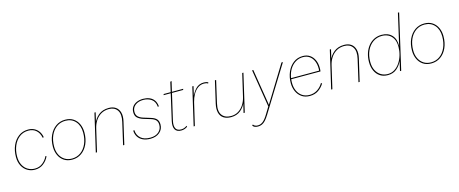

<svg xmlns="http://www.w3.org/2000/svg" viewBox="-48 -1487 5883 2460"><g transform="rotate(-15 2893.5 -257.5)"><path d="M242 10Q187 10 142.5 -17Q98 -44 72.5 -93.5Q47 -143 47 -209Q47 -293 76.5 -361Q106 -429 160 -469.5Q214 -510 287 -510Q332 -510 367 -492.5Q402 -475 425.5 -442.5Q449 -410 457 -363L442 -360Q430 -424 389.5 -460Q349 -496 287 -496Q218 -496 167.5 -457Q117 -418 90 -353.5Q63 -289 63 -212Q63 -147 87 -100Q111 -53 152.5 -28.5Q194 -4 245 -4Q304 -4 348 -38.5Q392 -73 416 -125L428 -118Q402 -62 354.5 -26Q307 10 242 10Z M737 9Q673 9 628.5 -21Q584 -51 561 -101.5Q538 -152 538 -212Q538 -299 569 -366Q600 -433 654 -471Q708 -509 778 -509Q843 -509 887 -479Q931 -449 953.5 -399.5Q976 -350 976 -289Q976 -202 945.5 -134.5Q915 -67 861 -29Q807 9 737 9ZM737 -5Q803 -5 853 -41Q903 -77 931.5 -141.5Q960 -206 960 -290Q960 -383 910 -439Q860 -495 778 -495Q712 -495 661.5 -459Q611 -423 582.5 -359Q554 -295 554 -211Q554 -150 577 -103.5Q600 -57 641 -31Q682 -5 737 -5Z M1050 0 1166 -500H1182L1149 -360L1145 -361Q1168 -423 1221.5 -466.5Q1275 -510 1357 -510Q1413 -510 1449.5 -484Q1486 -458 1499 -409.5Q1512 -361 1496 -294L1428 0H1412L1479 -292Q1502 -391 1466 -443.5Q1430 -496 1356 -496Q1295 -496 1250 -469Q1205 -442 1176.5 -397.5Q1148 -353 1136 -301L1066 0Z M1775 10Q1717 10 1675 -9.5Q1633 -29 1610.5 -64.5Q1588 -100 1586 -147L1601 -151Q1604 -84 1648.5 -44Q1693 -4 1774 -4Q1846 -4 1887 -40Q1928 -76 1928 -133Q1928 -174 1907 -196.5Q1886 -219 1843 -232L1747 -261Q1704 -275 1675.5 -299.5Q1647 -324 1647 -374Q1647 -417 1668.5 -447Q1690 -477 1727.5 -493Q1765 -509 1812 -509Q1856 -509 1893.5 -494.5Q1931 -480 1955 -448.5Q1979 -417 1984 -365L1970 -360Q1964 -432 1918 -463.5Q1872 -495 1810 -495Q1745 -495 1704 -462.5Q1663 -430 1663 -376Q1663 -335 1686.5 -312Q1710 -289 1752 -276L1849 -246Q1899 -231 1921.5 -205Q1944 -179 1944 -135Q1944 -71 1897 -30.5Q1850 10 1775 10Z M2183 10Q2123 10 2101 -29Q2079 -68 2095 -140L2207 -630L2225 -635L2110 -138Q2096 -75 2113.5 -39.5Q2131 -4 2184 -4Q2207 -4 2225.5 -11Q2244 -18 2262 -31L2266 -18Q2250 -5 2228 2.5Q2206 10 2183 10ZM2080 -486 2084 -500H2343L2339 -486Z M2348 0 2464 -500H2480L2445 -349L2441 -356Q2468 -421 2510 -465.5Q2552 -510 2619 -510Q2636 -510 2651 -506.5Q2666 -503 2676 -495L2669 -482Q2659 -490 2645.5 -493Q2632 -496 2617 -496Q2570 -496 2533.5 -469Q2497 -442 2472 -397.5Q2447 -353 2434 -300L2364 0Z M2844 10Q2784 10 2745 -15.5Q2706 -41 2693.5 -90.5Q2681 -140 2697 -210L2764 -500H2780L2713 -208Q2690 -108 2727.5 -56Q2765 -4 2846 -4Q2903 -4 2945.5 -31Q2988 -58 3016 -102.5Q3044 -147 3056 -199L3126 -500H3142L3026 0H3010L3043 -140L3047 -139Q3022 -74 2970.5 -32Q2919 10 2844 10Z M3145 215Q3120 215 3101.5 207Q3083 199 3075 183L3087 173Q3095 187 3111 194Q3127 201 3147 201Q3183 201 3214.5 176.5Q3246 152 3282 92L3338 0L3257 -500H3273L3345 -56L3350 -17L3378 -62L3647 -500H3666L3295 101Q3269 143 3246 168Q3223 193 3198.5 204Q3174 215 3145 215Z M3889 9Q3826 9 3782.5 -21Q3739 -51 3716 -101Q3693 -151 3693 -212Q3693 -292 3722 -359.5Q3751 -427 3804.5 -468Q3858 -509 3931 -509Q3985 -509 4023.5 -482.5Q4062 -456 4082.5 -410.5Q4103 -365 4103 -309Q4103 -297 4102.5 -284.5Q4102 -272 4100 -260H3704L3705 -274H4090L4085 -271Q4087 -283 4087 -291Q4087 -299 4087 -306Q4087 -358 4069 -401Q4051 -444 4015.5 -469.5Q3980 -495 3929 -495Q3880 -495 3839.5 -473Q3799 -451 3769.5 -412.5Q3740 -374 3724.5 -322.5Q3709 -271 3709 -212Q3709 -153 3730.5 -106Q3752 -59 3792.5 -32Q3833 -5 3889 -5Q3947 -5 3993 -35Q4039 -65 4067 -114L4080 -106Q4051 -57 4003.5 -24Q3956 9 3889 9Z M4172 0 4288 -500H4304L4271 -360L4267 -361Q4290 -423 4343.5 -466.5Q4397 -510 4479 -510Q4535 -510 4571.5 -484Q4608 -458 4621 -409.5Q4634 -361 4618 -294L4550 0H4534L4601 -292Q4624 -391 4588 -443.5Q4552 -496 4478 -496Q4417 -496 4372 -469Q4327 -442 4298.5 -397.5Q4270 -353 4258 -301L4188 0Z M4923 10Q4863 10 4820 -18.5Q4777 -47 4754 -97.5Q4731 -148 4731 -213Q4731 -276 4748.5 -330Q4766 -384 4798.5 -424.5Q4831 -465 4876 -487.5Q4921 -510 4977 -510Q5063 -510 5112 -457Q5161 -404 5157 -311L5253 -730H5269L5101 0H5085L5114 -126Q5088 -69 5041 -29.5Q4994 10 4923 10ZM4927 -4Q4977 -4 5017.5 -30Q5058 -56 5087 -100Q5116 -144 5131.5 -197.5Q5147 -251 5147 -306Q5147 -374 5123 -416Q5099 -458 5060 -477Q5021 -496 4976 -496Q4909 -496 4857.5 -460Q4806 -424 4776.5 -360Q4747 -296 4747 -212Q4747 -147 4771 -100Q4795 -53 4835.5 -28.5Q4876 -4 4927 -4Z M5500 9Q5436 9 5391.5 -21Q5347 -51 5324 -101.5Q5301 -152 5301 -212Q5301 -299 5332 -366Q5363 -433 5417 -471Q5471 -509 5541 -509Q5606 -509 5650 -479Q5694 -449 5716.5 -399.5Q5739 -350 5739 -289Q5739 -202 5708.5 -134.5Q5678 -67 5624 -29Q5570 9 5500 9ZM5500 -5Q5566 -5 5616 -41Q5666 -77 5694.5 -141.5Q5723 -206 5723 -290Q5723 -383 5673 -439Q5623 -495 5541 -495Q5475 -495 5424.5 -459Q5374 -423 5345.5 -359Q5317 -295 5317 -211Q5317 -150 5340 -103.5Q5363 -57 5404 -31Q5445 -5 5500 -5Z"/></g></svg>

Font: Kantumruy Pro Thin
Style: Italic
Weight: 250
Italic angle: -13°
Version: Version 1.002